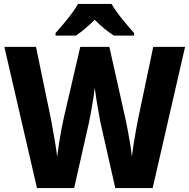

<svg xmlns="http://www.w3.org/2000/svg" viewBox="-20 -951 958 971"><path d="M916 -714 752 0H563L488 -332Q485 -349 479 -381Q473 -413 467.5 -448Q462 -483 459 -508Q457 -485 451.5 -450.5Q446 -416 440 -383Q434 -350 430 -332L355 0H167L2 -714H162L237 -352Q241 -329 247.5 -294Q254 -259 260 -222.5Q266 -186 269 -159Q273 -190 279 -229Q285 -268 292 -304Q299 -340 304 -361L386 -714H533L612 -361Q617 -340 624 -303.5Q631 -267 637.5 -228Q644 -189 647 -159Q650 -185 655.5 -220.5Q661 -256 667.5 -291.5Q674 -327 679 -352L755 -714ZM544 -931Q564 -897 597 -856Q630 -815 658 -784V-771H556Q533 -786 508 -806Q483 -826 459 -851Q434 -826 410 -806Q386 -786 364 -771H261V-784Q278 -803 300 -829Q322 -855 342.5 -882.5Q363 -910 375 -931Z"/></svg>

Font: Noto Sans Sinhala SemiCondensed ExtraBold
Style: Regular
Weight: 800
Width: 4
Designer: Jelle Bosma - Monotype Design Team
Foundry: Monotype Imaging Inc.
Version: Version 2.006; ttfautohint (v1.8.4.7-5d5b)